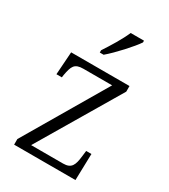

<svg xmlns="http://www.w3.org/2000/svg" viewBox="-188 -857 837 949"><g transform="rotate(30 230.5 -383.0)"><path d="M188 -619V-606H210C256 -645 325 -721 348 -756V-766H272C253 -721 217 -663 188 -619ZM49 0H399L403 -151H373L369 -118C363 -66 353 -40 305 -40H123L398 -504V-536H65L56 -406H87L89 -421C99 -474 107 -496 158 -496H322L49 -32Z"/></g></svg>

Font: Noto Serif Bengali SemiCondensed Light
Style: Regular
Weight: 300
Width: 4
Designer: Juan Bruce, Universal Thirst, Indian Type Foundry and the Monotype Design Team.
Foundry: Monotype Imaging Inc.
Version: Version 2.003